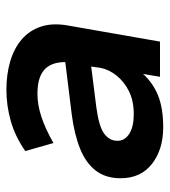

<svg xmlns="http://www.w3.org/2000/svg" viewBox="15 -535 530 600"><g transform="rotate(-90 280.0 -235.0)"><path d="M182 10Q113 10 68 -25Q23 -60 23 -123Q23 -170 47 -201Q71 -232 116 -250Q161 -268 224 -276L386 -296Q386 -320 379 -337Q372 -354 359 -364Q346 -374 328 -378.5Q310 -383 287 -383Q253 -383 216 -371Q179 -359 133 -333L108 -421Q154 -453 202.5 -466.5Q251 -480 299 -480Q348 -480 388.5 -468Q429 -456 457 -432Q485 -408 497 -371.5Q509 -335 500 -286L450 0H340L349 -53Q321 -22 281.5 -6Q242 10 182 10ZM223 -82Q265 -82 295 -97Q325 -112 344 -136Q363 -160 368 -186L372 -215L245 -199Q185 -191 162.5 -174.5Q140 -158 140 -133Q140 -110 162 -96Q184 -82 223 -82Z"/></g></svg>

Font: Gantari SemiBold
Style: Italic
Weight: 600
Italic angle: -10°
Designer: Anugrah Pasau
Foundry: Lafontype
Version: Version 1.000